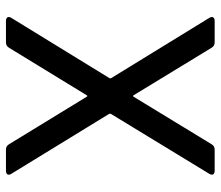

<svg xmlns="http://www.w3.org/2000/svg" viewBox="-68 -672 740 644"><g transform="rotate(90 302.0 -350.0)"><path d="M37 -9Q37 -14 40 -18L242 -347Q244 -350 242 -353L40 -682Q37 -687 37 -691Q37 -695 40.5 -697.5Q44 -700 50 -700H122Q134 -700 140 -690L299 -429Q302 -423 305 -429L464 -690Q470 -700 482 -700H553Q559 -700 562.5 -697.5Q566 -695 566 -691Q566 -687 563 -682L362 -352Q361 -349 362 -346L563 -18Q566 -14 566 -9Q566 -5 562.5 -2.5Q559 0 553 0H482Q470 0 464 -10L305 -270Q302 -276 299 -270L140 -10Q134 0 122 0H50Q44 0 40.5 -2.5Q37 -5 37 -9Z"/></g></svg>

Font: Barlow_Medium_SS
Style: Regular
Weight: 500
Designer: Jeremy Tribby
Foundry: Jeremy Tribby
Version: Version 1.101 August 23, 2024